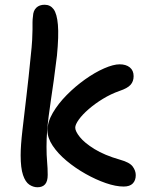

<svg xmlns="http://www.w3.org/2000/svg" viewBox="-20 -779 640 809"><path d="M501 7Q468 7 426 -7.5Q384 -22 340.5 -46.5Q297 -71 260.5 -101.5Q224 -132 202 -165Q180 -198 180 -229Q180 -265 202.5 -303.5Q225 -342 261 -378.5Q297 -415 338.5 -444.5Q380 -474 419 -491Q458 -508 484 -508Q511 -508 527 -495Q543 -482 543 -458Q543 -436 530 -421.5Q517 -407 484 -396Q447 -383 413.5 -362.5Q380 -342 353.5 -319Q327 -296 312 -275Q297 -254 297 -241Q297 -226 316.5 -201.5Q336 -177 378 -151Q420 -125 486 -106Q526 -95 539 -77.5Q552 -60 552 -41Q552 -19 539.5 -6Q527 7 501 7ZM138 10Q120 10 103.5 -1Q87 -12 77 -41.5Q67 -71 67 -125Q67 -165 74.5 -230Q82 -295 91.5 -375Q101 -455 109 -538Q114 -583 115.5 -610.5Q117 -638 117 -655V-685Q117 -697 119 -711Q120 -734 133 -746.5Q146 -759 168 -759Q192 -759 206 -740Q220 -721 224 -674.5Q228 -628 220 -545Q213 -486 206.5 -440Q200 -394 194.5 -357.5Q189 -321 185 -289Q181 -257 178.5 -226Q176 -195 176 -161Q176 -125 178.5 -97.5Q181 -70 181 -42Q181 -15 170 -2.5Q159 10 138 10Z"/></svg>

Font: Shantell Sans Light Medium
Style: Regular
Weight: 500
Version: Version 1.008;[ac192a2d6]